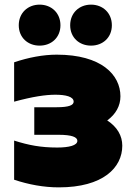

<svg xmlns="http://www.w3.org/2000/svg" viewBox="-20 -796 565 829"><path d="M234 13C425 13 508 -72 508 -167C508 -210 486 -248 443 -276C480 -303 500 -339 500 -380C500 -473 418 -560 225 -560C167 -560 103 -548 41 -527V-357C122 -379 177 -387 219 -387C263 -387 298 -379 298 -357C298 -342 278 -333 225 -333H128V-214H233C290 -214 314 -204 314 -188C314 -168 278 -159 227 -159C156 -159 104 -169 41 -189V-20C104 1 169 13 234 13ZM373 -599C424 -599 463 -634 463 -687C463 -740 424 -776 373 -776C322 -776 283 -740 283 -687C283 -634 322 -599 373 -599ZM151 -599C202 -599 241 -634 241 -687C241 -740 202 -776 151 -776C100 -776 61 -740 61 -687C61 -634 100 -599 151 -599Z"/></svg>

Font: Chess Sans Black
Style: Regular
Weight: 900
Designer: Wolf Bōese
Foundry: Wolf Bōese
Version: Version 7.223;Glyphs 3.3 (3306)